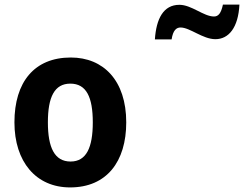

<svg xmlns="http://www.w3.org/2000/svg" viewBox="-20 -808 1065 838"><path d="M656 -636H729C735 -676 750 -688 768 -688C809 -688 865 -637 920 -637C978 -637 1020 -687 1025 -788H953C945 -750 933 -736 914 -736C869 -736 816 -787 763 -787C693 -787 662 -726 656 -636ZM531 -274C531 -456 432 -557 289 -557C130 -557 43 -450 43 -274C43 -102 137 10 286 10C446 10 531 -103 531 -274ZM189 -274C189 -385 218 -443 287 -443C357 -443 385 -384 385 -274C385 -164 357 -103 288 -103C218 -103 189 -164 189 -274Z"/></svg>

Font: Noto Sans Thai Looped SemiCondensed
Style: Bold
Weight: 700
Width: 4
Designer: Sasikarn Vongin, Ben Mitchell
Foundry: The Fontpad Ltd
Version: Version 1.001